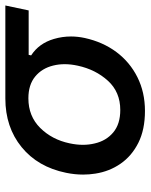

<svg xmlns="http://www.w3.org/2000/svg" viewBox="56 -592 549 700"><g transform="rotate(-90 330.0 -242.5)"><path d="M275 12Q207 12 159 -12Q111 -36 82.8 -76.8Q54.5 -117.5 46.5 -169Q43 -191 43 -213.5Q43 -244 49.5 -275.5Q70.5 -378.5 143.2 -437.8Q216 -497 320.5 -497H659.5L641.5 -412H479.5L477.5 -403Q521.5 -374.5 537.5 -320Q546.5 -289.5 546.5 -257.5Q546.5 -233 541 -207.5Q526.5 -141.5 489.8 -92.2Q453 -43 398 -15.5Q343 12 275 12ZM278.5 -78Q344 -78 385 -123Q426 -168 440 -233Q445.5 -258 445.5 -280.5Q445.5 -302.5 440.5 -322.5Q430.5 -363.5 400.5 -388.2Q370.5 -413 321 -413Q256 -413 213.2 -370Q170.5 -327 157 -263Q151.5 -237.5 151.5 -214.5Q151.5 -192 156.5 -171.5Q166 -129.5 196.5 -103.8Q227 -78 278.5 -78Z"/></g></svg>

Font: Heraclito Medium
Style: Italic
Weight: 500
Italic angle: -12°
Designer: Kostas Bartsokas (font) & Cristiano Sobral (main changes)
Foundry: Kostas Bartsokas (font) & Cristiano Sobral (main changes)
Version: Version 1.00;July 8, 2020;FontCreator 13.0.0.2655 64-bit